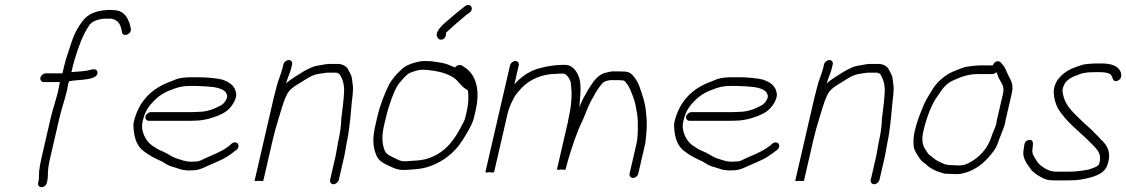

<svg xmlns="http://www.w3.org/2000/svg" viewBox="-20 -740 4651 793"><path d="M160.6 -401H227.6L225.5 -392C223.3 -382.7 221.6 -373.7 220.3 -365C211.9 -328.6 197.8 -289.4 189.2 -252L150.9 -86C146.8 -68.3 143.2 -46.7 141.4 -32C140.9 -21.6 141.9 -3.9 139.2 8L137.5 15C135.1 25.4 141.7 33 151.9 33C162.1 33 171.1 25.3 173.5 15L175.2 8C176.7 1.3 177.5 -6.7 177.7 -16C177.3 -37.2 180.5 -58.3 186.6 -85L225.2 -252C234 -290 248.1 -329.5 256.7 -367C257.9 -375 259.5 -383.3 261.5 -392C262.6 -396.7 263.9 -401 265.5 -405H269.5C300.1 -412.2 387.1 -406.2 382.5 -442C380.9 -454.7 368.8 -455.4 354.4 -452C332.7 -444.5 300.4 -445.1 275 -442L281.3 -469C283 -476.3 285.1 -484 287.6 -492C303.5 -544.5 320.3 -592.6 345.7 -631C356 -652.4 386.1 -660.6 411.1 -663H438.1C466.2 -658.1 476.5 -642 481.7 -618L483.9 -606C489.6 -584.8 524.6 -599.8 520.4 -621L517.9 -632C516.6 -640.7 514 -648.3 510.2 -655C502.6 -675.7 483.3 -698 451.1 -698C446.6 -698.7 441.7 -699 436.4 -699C394 -699 356.1 -689.5 331.5 -665C308.3 -639.1 288.1 -605.7 275.9 -567C268.5 -543.5 259.9 -519.8 252.3 -495C249.5 -485.7 247.1 -477 245.3 -469L237.9 -437H168.9C159.4 -437 149.1 -429.2 146.9 -419.5C144.6 -409.9 151.1 -401 160.6 -401Z M594.6 -241H767.6C775.6 -241 784 -241.3 792.9 -242C808.4 -242 826.9 -246.1 840.5 -249L859.9 -255C885.5 -262.9 911.5 -274.4 929.4 -294C941.3 -307.1 957.6 -332.4 955.5 -353C951.2 -385.2 929.4 -400 898.9 -411C876.8 -416.9 831.7 -421 799.2 -421H771.2C749.7 -421 725.9 -419.2 708.3 -413L684 -403C612.9 -377.9 553.3 -326.4 532.5 -236C530.8 -228.7 530.6 -219 531.8 -207C535 -167.4 546.9 -134.3 574.5 -115C597.5 -96.9 619 -86.6 648.9 -73C669.4 -60.6 677.9 -53.9 703.1 -48L718.9 -43C731.6 -38.4 739.2 -37.2 756.3 -36C766.3 -36 775.7 -36.3 784.5 -37C802.4 -38.3 821.4 -47.1 835.5 -54L878.9 -73C903.6 -83.2 927.3 -97.7 947.3 -114L956.9 -121C961 -124.3 963.7 -128.5 964.8 -133.5C967.1 -143.4 960.5 -152 950.6 -152C945.6 -152 941 -150.3 936.9 -147L928.1 -139C917.8 -130.6 903.1 -121.2 890.5 -115L870.2 -105L826.9 -86C816.4 -80.9 803.9 -73 789.9 -73C782.4 -72.3 775 -72 767.6 -72C752 -73.2 747.9 -73.6 736.8 -77L720.9 -82C697.8 -88.1 692.1 -93.2 671.2 -105C653.9 -114.8 644.5 -116.7 629.9 -125C615.2 -134.4 600.5 -142.4 590 -156C576.9 -173 561.1 -204 568.7 -237C577.1 -273.1 587.9 -293.8 609 -316C632.7 -342.5 657 -358.8 690.4 -370C712.5 -379.1 732.3 -385 762.9 -385H790.9C805.2 -385 850.9 -382.2 861.8 -380.5C881.4 -377.5 912.4 -368.7 915.3 -352C918.9 -347.3 920.2 -341 915.4 -331C909.8 -318.6 900.4 -308.1 889 -303C863 -289.3 834.4 -278 799.2 -278C791 -277.3 783.3 -277 775.9 -277H602.9C593.7 -277 582.9 -268.2 580.8 -259C578.7 -249.8 585.4 -241 594.6 -241Z M1150.4 -474 1147.9 -463C1140.4 -430.7 1129.3 -412.9 1120.8 -376C1116.8 -361.3 1113.2 -347.3 1110.1 -334L1031.6 6C1031.2 8 1037.1 8.3 1049.4 7C1061.1 8.3 1067.2 8 1067.6 6L1106.6 -163C1112.7 -189.3 1121.9 -223.3 1129.3 -246C1140.2 -279.5 1148.5 -315.1 1162.4 -344C1173.8 -372.6 1201.1 -386.4 1224.6 -401C1246.4 -414.6 1269.8 -431.6 1297.4 -435C1309.1 -436.1 1323.4 -440 1335.6 -440H1367.6C1373.5 -440 1382.4 -435 1384.5 -431C1395 -413.6 1401.5 -392 1401.3 -365C1400.1 -327.5 1394.2 -288.5 1389.5 -249C1389.2 -220.3 1383.9 -185.8 1376.3 -153C1375.8 -147.7 1374.7 -141.7 1373.2 -135C1370.5 -123.4 1368.9 -107.8 1366.2 -96L1343.3 3C1341.2 12.2 1347.9 21 1357.2 21C1366.4 21 1377.2 12.2 1379.3 3L1402.2 -96C1404.9 -107.9 1406.5 -123.5 1409.2 -135C1410.7 -141.7 1411.9 -148.3 1412.8 -155C1415.8 -168 1417.9 -180.6 1419.6 -193L1422.6 -215C1428.8 -259.3 1430.8 -305 1436.6 -349L1438.1 -373C1438 -381 1437.3 -388.3 1436.2 -395C1433.8 -411.4 1434.9 -419.6 1427.4 -435L1417 -455C1410.9 -465.8 1394.5 -476 1375.9 -476H1343.9C1328.1 -476 1313.8 -472.7 1299.5 -470C1275.8 -468.1 1253 -455.7 1233.7 -445C1210 -429.3 1182.7 -414.8 1161.4 -396C1163 -400 1164.2 -403.7 1165 -407C1171.9 -429 1178.5 -439.7 1183.9 -463L1186.4 -474C1188.8 -484.1 1182.4 -492 1172.6 -492C1162.8 -492 1152.8 -484.1 1150.4 -474Z M1821.7 -605 1826.6 -609C1852.6 -633.2 1880 -657.2 1906.8 -679L1919.8 -688C1939.8 -704.2 1922.9 -730.3 1901.1 -715L1888.8 -705C1868.8 -690 1854.9 -677.7 1834.4 -660C1817.1 -645.1 1778 -614.8 1784.4 -591C1787.1 -585 1789.2 -579.2 1796.2 -577C1813.3 -571.8 1825.5 -590.9 1821.7 -605ZM1860.4 -461 1840.3 -469C1825.4 -476.7 1808.9 -480.2 1788.5 -483L1761.4 -487C1751.6 -487.7 1742 -488 1732.7 -488C1722 -488 1710.9 -486.3 1699.5 -483C1672.8 -475.8 1654.3 -469.5 1634.9 -450C1616.3 -432.5 1598.4 -412.9 1585.6 -388C1567.6 -351.7 1549.1 -303.7 1538.8 -259L1530.2 -222C1519.4 -174.8 1519.3 -139.5 1530.9 -108C1540.5 -77.5 1557.5 -68.5 1588.5 -54C1616.4 -41.4 1628.2 -35.5 1666 -39C1692 -40.5 1718.3 -41.9 1742.3 -49C1795 -64.5 1839.4 -94.9 1873.6 -137C1891.1 -159.6 1930.1 -221.4 1937.4 -253L1944.3 -283C1962.9 -363.5 1948.3 -424 1906.5 -457C1900.4 -461 1893.1 -465.2 1887.5 -470C1880.2 -474.1 1862.5 -469.8 1860.4 -461ZM1908.3 -283 1901.4 -253C1899.4 -244.3 1892.3 -229.3 1880 -208C1845.7 -143.8 1805 -102.2 1739.2 -83C1718.1 -77.4 1693.9 -76.2 1670.3 -75C1639.5 -71.3 1633 -75.9 1610.1 -87C1585.9 -98.7 1573.1 -102.9 1566.1 -126C1557.4 -152.2 1557.2 -182.8 1566.2 -222L1574.6 -258C1577.3 -270 1581.1 -283.5 1585.9 -298.5C1597.8 -335.6 1612.8 -379.8 1635.3 -404C1646.5 -416.2 1660.2 -434.7 1675.6 -440C1689.6 -445.3 1707.2 -452 1724.3 -452C1743.1 -452 1759 -449.4 1775.2 -447C1808.5 -442.1 1834.3 -432 1855.5 -418C1868.9 -409.2 1887.8 -380.6 1903.1 -373C1906.5 -370.8 1908.5 -368.5 1912.7 -367C1915.3 -341.9 1915.8 -315.5 1908.3 -283Z M2108.7 -488C2098.9 -488 2088.8 -480.1 2086.5 -470L1985.2 -31C1984.2 -27 1990.1 -26.3 2002.7 -29C2014.1 -26.3 2020.2 -27 2021.2 -31L2077 -273C2083.2 -299.9 2095.4 -321.6 2106 -342C2112.5 -352.4 2127.9 -369.7 2136.5 -379C2169.1 -412.3 2220.3 -435 2277.4 -435C2282.2 -435.7 2287 -436 2291.7 -436H2305.7C2322 -436 2334.6 -410.3 2337.3 -400C2338.5 -388.7 2339.8 -372.6 2340.9 -359C2341.4 -330.1 2337.6 -292.6 2329.6 -258C2328.7 -251.3 2327.1 -243 2324.8 -233L2280.5 -41C2279.9 -38.3 2285.8 -38 2298.2 -40C2309.8 -38 2315.9 -38.3 2316.5 -41L2319 -52C2321.3 -62 2323.7 -71 2326.2 -79C2344.4 -139.1 2362.5 -195.1 2387.8 -246C2399.6 -274.3 2415 -316.4 2430.3 -339L2440.9 -359C2447.4 -369.7 2457.3 -383 2464.5 -392C2472.9 -403.5 2485.2 -406.9 2500.4 -409H2534.4C2541.1 -409 2547 -408.7 2552.2 -408C2555.5 -408 2558.8 -406.3 2562 -403C2580.4 -382.9 2590.5 -352.9 2600 -325C2599.9 -324.3 2601.1 -319.7 2603.8 -311C2607.9 -290.5 2614 -261.4 2614.1 -238.5C2614.2 -208.3 2616 -177.5 2608 -143L2580.3 -23C2578.1 -13.5 2585 -5 2594.7 -5C2604.3 -5 2614.1 -13.5 2616.3 -23L2644.2 -144C2645.9 -151.3 2646.9 -158.3 2647.1 -165C2651.2 -199.1 2653.2 -236.9 2649.2 -265C2646.6 -312.5 2632.6 -349.8 2618.8 -389C2612 -404.6 2602.2 -418.8 2591.5 -431C2578.5 -443.4 2567.7 -445 2542.7 -445H2505.7C2498.1 -443.7 2490.4 -442 2482.6 -440C2448 -432.4 2428 -399.4 2409.4 -370L2399.3 -352C2389.2 -335 2381.4 -319.3 2372.6 -297C2376.3 -338.9 2381.8 -383.5 2373 -416C2365.5 -439.3 2348.3 -472 2314 -472H2300C2294.6 -472 2288.9 -471.7 2282.7 -471C2270.6 -471 2262.5 -468.4 2249.8 -467C2235.4 -465.7 2220.9 -460.8 2207.7 -458C2167.4 -447.7 2129.6 -421.5 2104.3 -391L2122.5 -470C2124.8 -480.1 2118.4 -488 2108.7 -488Z M2827.6 -241H3000.6C3008.6 -241 3017 -241.3 3025.9 -242C3041.4 -242 3059.9 -246.1 3073.5 -249L3092.9 -255C3118.5 -262.9 3144.5 -274.4 3162.4 -294C3174.3 -307.1 3190.6 -332.4 3188.5 -353C3184.2 -385.2 3162.4 -400 3131.9 -411C3109.8 -416.9 3064.7 -421 3032.2 -421H3004.2C2982.7 -421 2958.9 -419.2 2941.3 -413L2917 -403C2845.9 -377.9 2786.3 -326.4 2765.5 -236C2763.8 -228.7 2763.6 -219 2764.8 -207C2768 -167.4 2779.9 -134.3 2807.5 -115C2830.5 -96.9 2852 -86.6 2881.9 -73C2902.4 -60.6 2910.9 -53.9 2936.1 -48L2951.9 -43C2964.6 -38.4 2972.2 -37.2 2989.3 -36C2999.3 -36 3008.7 -36.3 3017.5 -37C3035.4 -38.3 3054.4 -47.1 3068.5 -54L3111.9 -73C3136.6 -83.2 3160.3 -97.7 3180.3 -114L3189.9 -121C3194 -124.3 3196.7 -128.5 3197.8 -133.5C3200.1 -143.4 3193.5 -152 3183.6 -152C3178.6 -152 3174 -150.3 3169.9 -147L3161.1 -139C3150.8 -130.6 3136.1 -121.2 3123.5 -115L3103.2 -105L3059.9 -86C3049.4 -80.9 3036.9 -73 3022.9 -73C3015.4 -72.3 3008 -72 3000.6 -72C2985 -73.2 2980.9 -73.6 2969.8 -77L2953.9 -82C2930.8 -88.1 2925.1 -93.2 2904.2 -105C2886.9 -114.8 2877.5 -116.7 2862.9 -125C2848.2 -134.4 2833.5 -142.4 2823 -156C2809.9 -173 2794.1 -204 2801.7 -237C2810.1 -273.1 2820.9 -293.8 2842 -316C2865.7 -342.5 2890 -358.8 2923.4 -370C2945.5 -379.1 2965.3 -385 2995.9 -385H3023.9C3038.2 -385 3083.9 -382.2 3094.8 -380.5C3114.4 -377.5 3145.4 -368.7 3148.3 -352C3151.9 -347.3 3153.2 -341 3148.4 -331C3142.8 -318.6 3133.4 -308.1 3122 -303C3096 -289.3 3067.4 -278 3032.2 -278C3024 -277.3 3016.3 -277 3008.9 -277H2835.9C2826.7 -277 2815.9 -268.2 2813.8 -259C2811.7 -249.8 2818.4 -241 2827.6 -241Z M3383.4 -474 3380.9 -463C3373.4 -430.7 3362.3 -412.9 3353.8 -376C3349.8 -361.3 3346.2 -347.3 3343.1 -334L3264.6 6C3264.2 8 3270.1 8.3 3282.4 7C3294.1 8.3 3300.2 8 3300.6 6L3339.6 -163C3345.7 -189.3 3354.9 -223.3 3362.3 -246C3373.2 -279.5 3381.5 -315.1 3395.4 -344C3406.8 -372.6 3434.1 -386.4 3457.6 -401C3479.4 -414.6 3502.8 -431.6 3530.4 -435C3542.1 -436.1 3556.4 -440 3568.6 -440H3600.6C3606.5 -440 3615.4 -435 3617.5 -431C3628 -413.6 3634.5 -392 3634.3 -365C3633.1 -327.5 3627.2 -288.5 3622.5 -249C3622.2 -220.3 3616.9 -185.8 3609.3 -153C3608.8 -147.7 3607.7 -141.7 3606.2 -135C3603.5 -123.4 3601.9 -107.8 3599.2 -96L3576.3 3C3574.2 12.2 3580.9 21 3590.2 21C3599.4 21 3610.2 12.2 3612.3 3L3635.2 -96C3637.9 -107.9 3639.5 -123.5 3642.2 -135C3643.7 -141.7 3644.9 -148.3 3645.8 -155C3648.8 -168 3650.9 -180.6 3652.6 -193L3655.6 -215C3661.8 -259.3 3663.8 -305 3669.6 -349L3671.1 -373C3671 -381 3670.3 -388.3 3669.2 -395C3666.8 -411.4 3667.9 -419.6 3660.4 -435L3650 -455C3643.9 -465.8 3627.5 -476 3608.9 -476H3576.9C3561.1 -476 3546.8 -472.7 3532.5 -470C3508.8 -468.1 3486 -455.7 3466.7 -445C3443 -429.3 3415.7 -414.8 3394.4 -396C3396 -400 3397.2 -403.7 3398 -407C3404.9 -429 3411.5 -439.7 3416.9 -463L3419.4 -474C3421.8 -484.1 3415.4 -492 3405.6 -492C3395.8 -492 3385.8 -484.1 3383.4 -474Z M4073.7 -172C4060.6 -133.8 4039.3 -108.3 4011.9 -86C3993.6 -73.4 3970.8 -57 3946.2 -57H3932.2C3927.5 -57 3920.9 -57.3 3912.4 -58C3904.4 -58 3898.8 -58.3 3895.6 -59L3884.1 -61C3876.6 -63.7 3859.1 -71.8 3852.8 -75C3839.4 -81.9 3831.3 -92.2 3819.1 -100C3811.7 -104.2 3808.1 -115.5 3802.2 -122C3789.9 -141.6 3785.3 -161.6 3793.9 -199C3805.9 -250.8 3827 -311.2 3855.1 -347C3871.1 -372.3 3889.6 -396.9 3917.2 -408C3948.4 -422 3977 -434 4019.2 -434H4078.2C4084.2 -434 4089.8 -436.7 4095 -442C4099 -434.3 4100.9 -429.4 4104 -420C4112.2 -401.2 4130.1 -385.8 4123 -355L4097.1 -243C4096 -238.3 4095.3 -233.7 4094.9 -229C4091 -212.1 4076.8 -185.4 4073.7 -172ZM4080.5 -470H4027.5C4015.2 -470 3994.4 -467.2 3983.6 -466C3965.5 -464.2 3955.2 -459.9 3937.6 -453L3908.8 -441C3881 -427 3856 -405.7 3838 -381C3823.4 -357 3809.4 -337.8 3796.3 -309C3781.5 -272.6 3767.7 -241.5 3758.1 -199.5C3752.1 -173.7 3752 -152.5 3753.9 -134C3757.3 -113.9 3769.9 -99.7 3779.4 -84C3786.7 -73.1 3795.1 -68.9 3805.1 -61C3818.7 -46.4 3843.1 -33.4 3867.2 -27L3880.3 -23C3885.5 -22.3 3893.1 -22 3903.1 -22C3912.3 -21.3 3919.2 -21 3923.8 -21H3937.8C3943.2 -21 3949.4 -22 3956.5 -24C3997.4 -32.6 4033.8 -57.7 4060.1 -87C4076.8 -106.1 4093.2 -124.5 4101.6 -150L4107.3 -166C4108.5 -168 4109.6 -170.8 4110.8 -174.5C4114.8 -186.8 4127.7 -215.5 4131.3 -231C4131.6 -235 4132.2 -239 4133.1 -243L4159 -355C4166.4 -387 4157.3 -405.8 4146.9 -424C4137.6 -441.9 4133.5 -459.2 4120.4 -474L4113.3 -482C4110 -485.3 4105.9 -487 4100.9 -487C4091.3 -487 4084.2 -479.8 4080.5 -470Z M4501 -442H4520C4538.8 -442 4557.7 -440.3 4567.2 -432C4576.6 -423.9 4574.2 -396.3 4597.6 -407.5C4612.8 -414.8 4612 -428.8 4609.6 -440C4600.9 -467.5 4570.4 -478 4528.4 -478H4509.4C4496.7 -478 4476.3 -476.3 4464.7 -475C4450.8 -473.8 4436.4 -467.2 4422.9 -463C4379.6 -448.5 4330.2 -411.4 4332.2 -356C4333.4 -334.2 4339.4 -312.4 4348.1 -295C4381.2 -236.8 4440.6 -195.7 4486.3 -148.5L4498.4 -136C4514.6 -119.3 4532.1 -99.4 4519.3 -62C4515.5 -54.1 4501.6 -48.4 4494.6 -46L4477.2 -40C4452 -35.2 4425.9 -31 4396.2 -31H4342.2C4316.1 -31 4295.9 -43.2 4281.5 -54C4268.5 -63.1 4261.4 -75.6 4253.5 -89C4247.6 -98 4242.9 -106.9 4243.7 -120L4245.9 -138C4247.3 -151.7 4245.9 -164.1 4229.9 -162C4206.9 -159 4211.2 -135.3 4207 -117C4202.4 -86 4222.5 -62.9 4235.2 -44C4246.9 -26.9 4261.8 -19 4281.6 -7C4299.2 2.4 4311.3 5 4333.8 5H4387.8C4411.7 5 4436.4 4.3 4457.2 -1C4493.2 -7.9 4540.8 -20.3 4553.2 -57C4572.5 -110.2 4552 -142.1 4527.6 -163C4520.7 -171.9 4510.6 -181.7 4501.9 -190C4484.3 -209.6 4461.4 -226.5 4442.8 -246C4415 -272.7 4383.6 -300.6 4372.7 -341C4369.9 -355.2 4365.1 -366.6 4372.6 -384C4381 -408.5 4406.2 -422.2 4428 -429C4438 -433 4450 -439 4461.3 -439C4471.7 -441.4 4488.9 -442 4501 -442Z"/></svg>

Font: HoneyBee
Style: LitIt
Weight: 300
Foundry: Cannot Into Space Fonts
Version: Version 0.89